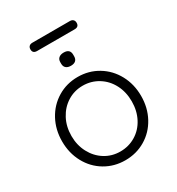

<svg xmlns="http://www.w3.org/2000/svg" viewBox="-193 -934 981 1065"><g transform="rotate(-30 297.5 -401.5)"><path d="M298 10Q227 10 169 -24.5Q111 -59 78 -120Q45 -181 45 -256Q45 -331 78 -392Q111 -453 169 -488Q227 -523 298 -523Q369 -523 427 -488Q485 -453 518 -392Q551 -331 551 -256Q551 -181 518 -120Q485 -59 427 -24.5Q369 10 298 10ZM298 -467Q244 -467 200 -439.5Q156 -412 130.5 -364Q105 -316 105 -256Q105 -197 130.5 -149Q156 -101 200 -73.5Q244 -46 298 -46Q352 -46 396.5 -73Q441 -100 466 -148Q491 -196 491 -256Q491 -316 466 -364Q441 -412 396.5 -439.5Q352 -467 298 -467ZM256 -632V-642Q256 -660 267.5 -669.5Q279 -679 299 -679Q339 -679 339 -642V-632Q339 -614 328.5 -604.5Q318 -595 298 -595Q278 -595 267 -604.5Q256 -614 256 -632ZM148 -786Q148 -799 155.5 -806Q163 -813 176 -813H416Q429 -813 436.5 -806Q444 -799 444 -786Q444 -760 416 -760H176Q148 -760 148 -786Z"/></g></svg>

Font: Quicksand
Style: Regular
Weight: 400
Designer: Andrew Paglinawan
Foundry: Andrew Paglinawan
Version: Version 3.000